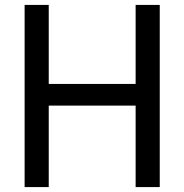

<svg xmlns="http://www.w3.org/2000/svg" viewBox="-20 -760 749 780"><path d="M178 0H80V-740H178ZM629 0H531V-740H629ZM543 -331H97V-419H543Z"/></svg>

Font: Be Vietnam Pro Variable Thin
Style: Regular
Weight: 100
Designer: Lam Bao, Tony Le, Vietanh Nguyen
Foundry: Yellow Type Foundry
Version: Version 1.002